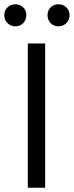

<svg xmlns="http://www.w3.org/2000/svg" viewBox="-47 -877 345 897"><path d="M83 0V-674H164V0ZM-12 -769Q-27 -784 -27 -806Q-27 -828 -12 -842.5Q3 -857 25 -857Q47 -857 61.5 -842.5Q76 -828 76 -806Q76 -784 61.5 -769Q47 -754 25 -754Q3 -754 -12 -769ZM189.5 -769Q175 -784 175 -806Q175 -828 189.5 -842.5Q204 -857 226 -857Q248 -857 263 -842.5Q278 -828 278 -806Q278 -784 263 -769Q248 -754 226 -754Q204 -754 189.5 -769Z"/></svg>

Font: Hind Regular
Style: Regular
Weight: 400
Designer: Manushi Parikh, Satya Rajpurohit
Foundry: Indian Type Foundry
Version: Version 1.201;PS 1.0;hotconv 1.0.78;makeotf.lib2.5.61930; tt